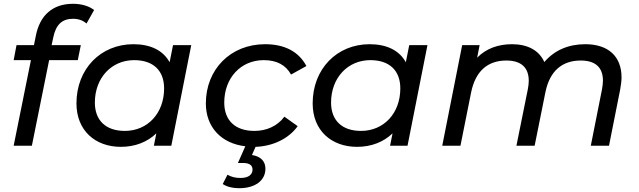

<svg xmlns="http://www.w3.org/2000/svg" viewBox="-20 -768 3369 1012"><path d="M365 -669C394 -669 418 -660 436 -644L476 -715C450 -736 409 -748 365 -748C256 -748 190 -686 169 -580L159 -530H67L52 -451H143L52 0H148L239 -451H390L406 -530H252L261 -572C275 -638 307 -669 365 -669Z M892 -530 874 -440C840 -502 774 -535 683 -535C511 -535 383 -405 383 -223C383 -80 482 6 617 6C693 6 757 -20 804 -65L791 0H883L988 -530ZM638 -78C537 -78 480 -134 480 -227C480 -358 568 -451 687 -451C788 -451 845 -396 845 -302C845 -171 758 -78 638 -78Z M1321 -78C1219 -78 1162 -134 1162 -227C1162 -358 1250 -451 1370 -451C1438 -451 1486 -426 1514 -375L1595 -420C1554 -497 1479 -535 1377 -535C1195 -535 1065 -402 1065 -223C1065 -99 1145 -12 1273 3L1234 91H1260C1295 91 1311 103 1311 126C1311 152 1290 170 1248 170C1221 170 1200 165 1179 153L1154 202C1177 217 1206 224 1241 224C1323 224 1379 185 1379 121C1379 82 1354 56 1308 49L1327 6C1418 3 1502 -37 1549 -103L1479 -153C1442 -103 1384 -78 1321 -78Z M2137 -530 2119 -440C2085 -502 2019 -535 1928 -535C1756 -535 1628 -405 1628 -223C1628 -80 1727 6 1862 6C1938 6 2002 -20 2049 -65L2036 0H2128L2233 -530ZM1883 -78C1782 -78 1725 -134 1725 -227C1725 -358 1813 -451 1932 -451C2033 -451 2090 -396 2090 -302C2090 -171 2003 -78 1883 -78Z M3065 -535C2977 -535 2903 -504 2849 -441C2822 -502 2762 -535 2679 -535C2607 -535 2543 -513 2495 -464L2508 -530H2416L2311 0H2407L2463 -280C2486 -394 2551 -449 2649 -449C2729 -449 2767 -410 2767 -342C2767 -328 2765 -313 2762 -297L2702 0H2798L2855 -283C2878 -395 2944 -449 3041 -449C3120 -449 3158 -411 3158 -343C3158 -329 3156 -314 3153 -297L3094 0H3190L3249 -297C3253 -320 3256 -341 3256 -360C3256 -472 3185 -535 3065 -535Z"/></svg>

Font: AWKNG-Font Medium
Style: Italic
Weight: 500
Italic angle: -11.3°
Designer: Awakening Church
Foundry: Awakening Church
Version: Version 1.700;PS 001.700;hotconv 1.0.88;makeotf.lib2.5.64775